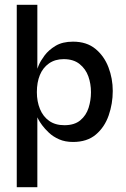

<svg xmlns="http://www.w3.org/2000/svg" viewBox="-20 -583 525 802"><path d="M285 10Q252 10 227 -1Q202 -12 184.5 -28.5Q167 -45 156 -60Q145 -75 140 -85Q135 -95 136 -93V-295Q135 -294 142 -311Q149 -328 166 -351Q183 -374 212 -391.5Q241 -409 285 -409Q342 -409 378.5 -379Q415 -349 433 -302Q451 -255 451 -203Q451 -150 434 -101Q417 -52 380.5 -21Q344 10 285 10ZM50 199V-563H136V-101V199ZM249 -60Q291 -60 315.5 -80.5Q340 -101 350 -132.5Q360 -164 360 -198Q360 -233 349 -264Q338 -295 312.5 -315.5Q287 -336 246 -336Q210 -336 184.5 -318Q159 -300 146.5 -269.5Q134 -239 134 -198Q134 -159 147 -127.5Q160 -96 185.5 -78Q211 -60 249 -60Z"/></svg>

Font: Darker Grotesque SemiBold
Style: Regular
Weight: 600
Designer: Gabriel Lam
Foundry: TypeRant
Version: Version 1.000;gftools[0.9.28]